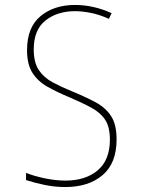

<svg xmlns="http://www.w3.org/2000/svg" viewBox="-20 -744 570 774"><path d="M243 10Q201 10 160 1.5Q119 -7 85 -18V-47Q118 -34 161 -25Q204 -16 244 -16Q325 -16 374 -57.5Q423 -99 423 -181Q423 -232 404 -261Q385 -290 348 -310Q311 -330 257 -353Q209 -373 171 -394.5Q133 -416 111 -450Q89 -484 89 -542Q89 -634 143.5 -679Q198 -724 282 -724Q357 -724 430 -691L419 -668Q379 -686 344 -692.5Q309 -699 283 -699Q211 -699 163.5 -661.5Q116 -624 116 -545Q116 -492 136.5 -461.5Q157 -431 192.5 -412Q228 -393 270 -376Q326 -353 366.5 -331Q407 -309 428.5 -275Q450 -241 450 -182Q450 -86 393.5 -38Q337 10 243 10Z"/></svg>

Font: Noto Sans Mono Condensed Thin
Style: Regular
Weight: 100
Width: 3
Designer: Monotype Design Team
Foundry: Monotype Imaging Inc.
Version: Version 2.014; ttfautohint (v1.8.4.7-5d5b)